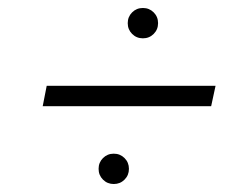

<svg xmlns="http://www.w3.org/2000/svg" viewBox="-20 -558 620 481"><path d="M520 -343 509 -292H87L97 -343ZM238 -108Q227 -119 227 -135Q227 -151 238 -162Q249 -173 265 -173Q281 -173 292 -162Q303 -151 303 -135Q303 -119 292 -108Q281 -97 265 -97Q249 -97 238 -108ZM311 -473Q300 -484 300 -500Q300 -516 311 -527Q322 -538 338 -538Q354 -538 365 -527Q376 -516 376 -500Q376 -484 365 -473Q354 -462 338 -462Q322 -462 311 -473Z"/></svg>

Font: Nacelle Light
Style: Italic
Weight: 300
Italic angle: -12°
Designer: Sora Sagano
Foundry: Sora Sagano
Version: Version 1.000;FEAKit 1.0